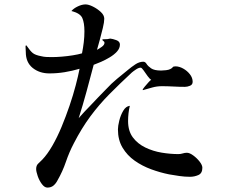

<svg xmlns="http://www.w3.org/2000/svg" viewBox="-20 -798 1040 871"><path d="M854 -427Q854 -414 842 -409Q830 -404 819 -404Q793 -404 766.5 -405.5Q740 -407 714 -407Q692 -407 670.5 -401Q649 -395 628 -389L627 -391Q629 -396 637 -405.5Q645 -415 653.5 -424.5Q662 -434 666 -436Q659 -440 649.5 -453Q640 -466 631.5 -478.5Q623 -491 618 -491Q609 -491 597 -483Q585 -475 578 -469Q523 -418 476 -370.5Q429 -323 389.5 -269.5Q350 -216 315 -148Q294 -108 279 -64Q264 -20 241 20Q234 34 223 43.5Q212 53 195 53Q182 53 170 37Q158 21 151 0.5Q144 -20 144 -31Q144 -47 153 -55.5Q162 -64 172 -74Q195 -98 217.5 -137Q240 -176 259.5 -223Q279 -270 295.5 -318.5Q312 -367 323.5 -411Q335 -455 341 -486Q307 -476 273 -470.5Q239 -465 204 -465Q159 -465 128 -490Q97 -515 97 -562Q97 -567 96.5 -572.5Q96 -578 96 -584Q96 -587 96 -589.5Q96 -592 100 -592L102 -589Q117 -567 128.5 -557.5Q140 -548 167 -543Q179 -540 191.5 -539.5Q204 -539 216 -539Q235 -539 260 -541Q285 -543 310 -547Q335 -551 352 -556Q357 -581 360 -606Q363 -631 363 -656Q363 -694 353.5 -716Q344 -738 304 -748Q314 -760 333 -769Q352 -778 368 -778Q382 -778 402 -768Q422 -758 437.5 -743.5Q453 -729 453 -713Q453 -698 446.5 -671Q440 -644 432.5 -616.5Q425 -589 420 -572Q428 -576 441 -585Q454 -594 454 -604Q454 -609 449.5 -611.5Q445 -614 444 -618Q445 -620 449 -620Q453 -620 454 -620Q461 -620 467 -620.5Q473 -621 480 -623Q491 -622 507.5 -616Q524 -610 524 -596Q524 -579 511 -564.5Q498 -550 478 -538Q458 -526 438.5 -517.5Q419 -509 405 -504Q389 -443 372.5 -382.5Q356 -322 337 -262Q349 -276 362 -290Q375 -304 388 -317Q407 -337 425 -356Q443 -375 462 -394Q485 -419 511 -440.5Q537 -462 563 -483Q576 -494 594 -506Q612 -518 630 -518Q639 -518 645 -508Q651 -498 665.5 -488Q680 -478 711 -478Q720 -478 733 -479.5Q746 -481 753 -485Q761 -489 763.5 -493Q766 -497 776 -497Q793 -497 811 -487Q829 -477 841.5 -461Q854 -445 854 -427ZM898 -37Q898 -12 880 -4Q862 4 842 4Q818 4 794 0.5Q770 -3 747 -7Q707 -15 666 -30Q625 -45 591 -69Q557 -93 536 -128Q515 -163 515 -211Q515 -226 521 -250.5Q527 -275 539 -295.5Q551 -316 569 -318Q565 -302 563 -284Q561 -266 561 -249Q561 -204 582.5 -175Q604 -146 639 -129Q674 -112 713.5 -105.5Q753 -99 789 -99Q800 -99 809 -102Q818 -105 828 -105Q840 -105 856.5 -93Q873 -81 885.5 -65Q898 -49 898 -37Z"/></svg>

Font: Kaisei HarunoUmi
Style: Regular
Weight: 400
Designer: Font-Kai, 金井和夫
Foundry: KAZUO KANAI
Version: Version 5.003